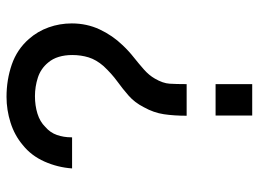

<svg xmlns="http://www.w3.org/2000/svg" viewBox="-120 -460 774 574"><g transform="rotate(90 267.0 -173.0)"><path d="M325.5 -540V-430.5H231.5V-540ZM326 -344Q326 -306.5 321.5 -276Q317 -245.5 300.5 -216Q286.5 -188.5 266.2 -170.8Q246 -153 223.2 -136.5Q200.5 -120 177.5 -95.5Q158.5 -73.5 151.5 -50.8Q144.5 -28 144.5 -2Q144.5 20 150 38.2Q155.5 56.5 167 70Q185 92 212 100.8Q239 109.5 267.5 109.5Q295.5 109.5 319.8 102Q344 94.5 359.5 78.5Q376.5 64 383.5 43.8Q390.5 23.5 390.5 1.5Q390.5 0 390.5 -1.5H483.5Q480.5 41.5 463 81Q445.5 120.5 413.5 146Q384.5 170.5 346.5 182.5Q308.5 194.5 269.5 194.5Q218.5 194.5 173 178.8Q127.5 163 96.5 127.5Q73.5 101.5 61.8 68.5Q50 35.5 50 -0.5Q50 -45.5 68 -84Q86 -122.5 115.5 -153Q132.5 -171 151.8 -186.2Q171 -201.5 188 -216.5Q205 -231.5 215 -249Q229 -273 230.2 -293Q231.5 -313 231.5 -344Z"/></g></svg>

Font: Cns Manrope Med
Style: Regular
Weight: 500
Designer: Mikhail Sharanda
Foundry: Mikhail Sharanda
Version: Version 4.504